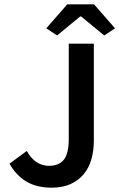

<svg xmlns="http://www.w3.org/2000/svg" viewBox="-20 -856 552 888"><path d="M219 12Q150 12 102.5 -16Q55 -44 24 -99L104 -158Q124 -122 150 -105.5Q176 -89 206 -89Q252 -89 275 -117Q298 -145 298 -215V-654H414V-205Q414 -160 403 -120.5Q392 -81 368 -51.5Q344 -22 307 -5Q270 12 219 12ZM194 -725 291 -836H415L512 -725L462 -692L355 -780H351L244 -692Z"/></svg>

Font: TT Toshiba Sans Medium
Style: Regular
Weight: 500
Designer: Paul D. Hunt
Foundry: Toshiba Corporation
Version: Version 2.020;PS 2.000;hotconv 1.0.86;makeotf.lib2.5.63406